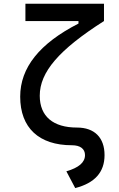

<svg xmlns="http://www.w3.org/2000/svg" viewBox="-20 -752 626 1007"><path d="M374.5 234.4C477.5 208 528.3 150.9 528.3 61.5C528.3 -30.3 475.6 -83 383.8 -83C259.3 -83 188.5 -141.1 188.5 -250C188.5 -374 289.1 -491.2 525.4 -641.6V-732.4H113.3V-641.6H391.6V-628.4C187 -523.9 85.9 -397 85.9 -245.1C85.9 -81.1 184.6 9.8 357.4 9.8C400.9 9.8 425.8 28.8 425.8 61.5C425.8 99.6 393.6 127.4 328.1 146.5Z"/></svg>

Font: CaskaydiaCove Nerd Font
Style: Regular
Weight: 400
Designer: Aaron Bell
Foundry: Saja Typeworks
Version: Version 2111.1;Nerd Fonts 2.3.3